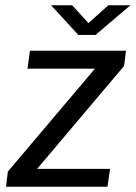

<svg xmlns="http://www.w3.org/2000/svg" viewBox="-20 -710 516 730"><path d="M2.8 0 9.9 -57.7 341 -449H84.4L94 -517H459L451.8 -459.3L121.2 -68H398.5L388.6 0ZM277.8 -577.2 174.2 -689.9H254.4L316.2 -622.3L392 -689.9H475.8L343.2 -577.2Z"/></svg>

Font: Public Sans Thin
Style: Italic
Weight: 100
Italic angle: -8°
Designer: The Public Sans project authors (U.S. Web Design System). Libre Franklin designed by Pablo Impallari and Rodrigo Fuenzal
Version: Version 2.000